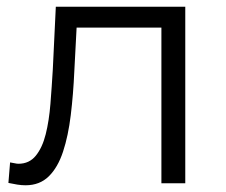

<svg xmlns="http://www.w3.org/2000/svg" viewBox="-20 -545 672 571"><path d="M5 -1 10 -62Q17 -61 23.5 -59.5Q30 -58 35 -58Q67 -58 86.5 -82Q106 -106 116 -146Q126 -186 130 -236.5Q134 -287 137 -338L146 -525H531V0H460V-484L478 -463H192L209 -485L201 -333Q198 -265 190.5 -203Q183 -141 167.5 -94Q152 -47 125 -20.5Q98 6 56 6Q44 6 31.5 4Q19 2 5 -1Z"/></svg>

Font: MOST Montserrat
Style: Regular
Weight: 400
Designer: Julieta Ulanovsky
Foundry: Julieta Ulanovsky
Version: Version 8.000;March 11, 2024;FontCreator 15.0.0.2926 64-bit